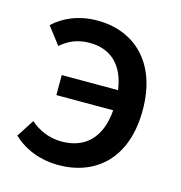

<svg xmlns="http://www.w3.org/2000/svg" viewBox="-90 -646 698 741"><g transform="rotate(15 258.5 -275.0)"><path d="M131 -245H358C349 -130 287 -77 196 -77C146 -77 103 -97 71 -125L26 -55C73 -10 138 14 207 14C357 14 468 -82 468 -275C468 -470 353 -564 211 -564C133 -564 74 -535 36 -499L89 -430C119 -456 154 -473 204 -473C284 -473 342 -427 356 -325H131Z"/></g></svg>

Font: Noto Sans JP Medium
Style: Regular
Weight: 500
Designer: Ryoko NISHIZUKA 西塚涼子 (kana, bopomofo & ideographs); Paul D. Hunt (Latin, Greek & Cyrillic); Sandoll Communications 산돌커뮤니
Foundry: Adobe
Version: Version 2.004;hotconv 1.0.118;makeotfexe 2.5.65603